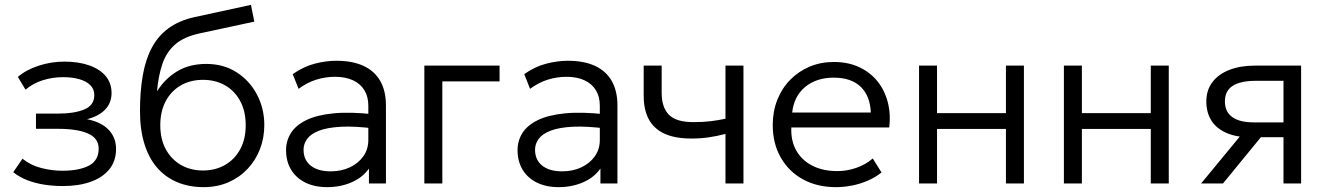

<svg xmlns="http://www.w3.org/2000/svg" viewBox="-20 -755 5456 790"><path d="M239 10.5Q199 10.5 162.2 4.8Q125.5 -1 93.2 -13.2Q61 -25.5 34.5 -46.5L72.5 -102Q106 -75 149.5 -63.8Q193 -52.5 237 -52.5Q305.5 -52.5 345.8 -73.5Q386 -94.5 386 -143.5Q386 -186 342.5 -205.5Q299 -225 217.5 -225H128V-287.5H216Q286.5 -287.5 327.2 -304.8Q368 -322 368 -363.5Q368 -388 352 -404.2Q336 -420.5 307 -429Q278 -437.5 239.5 -437.5Q196 -437.5 155.8 -424.8Q115.5 -412 85 -386L53.5 -438.5Q87 -467.5 138.5 -484.5Q190 -501.5 244.5 -501.5Q303.5 -501.5 347.2 -486Q391 -470.5 415 -441.8Q439 -413 439 -372Q439 -332 413 -304.5Q387 -277 338 -264.5Q396.5 -253 427 -221Q457.5 -189 457.5 -142Q457.5 -93 430.2 -59Q403 -25 353.8 -7.2Q304.5 10.5 239 10.5Z M818 15Q757 15 708.2 -5.8Q659.5 -26.5 625.5 -66.2Q591.5 -106 573.8 -164.2Q556 -222.5 556 -297.5Q556 -379.5 567.5 -445Q579 -510.5 604.8 -559Q630.5 -607.5 673.8 -639Q717 -670.5 780 -684.5L1012.5 -735L1026.5 -666L801 -617.5Q736 -603.5 700 -571.5Q664 -539.5 647.8 -491Q631.5 -442.5 626 -379Q657.5 -430 708 -461Q758.5 -492 829 -492Q899.5 -492 953.2 -457.8Q1007 -423.5 1037.2 -366.2Q1067.5 -309 1067.5 -240.5Q1067.5 -188 1049.8 -141.8Q1032 -95.5 998.8 -60.2Q965.5 -25 919.8 -5Q874 15 818 15ZM815 -53.5Q866.5 -53.5 906.2 -76.5Q946 -99.5 968.5 -141.2Q991 -183 991 -240Q991 -297 968.5 -339Q946 -381 906.2 -403.8Q866.5 -426.5 815 -426.5Q764 -426.5 724.2 -403.8Q684.5 -381 662 -339Q639.5 -297 639.5 -240Q639.5 -183 662 -141.2Q684.5 -99.5 724.2 -76.5Q764 -53.5 815 -53.5Z M1326 15Q1274 15 1236 -4Q1198 -23 1177.5 -57.2Q1157 -91.5 1157 -137.5Q1157 -175.5 1176.8 -207.2Q1196.5 -239 1239.2 -260.2Q1282 -281.5 1351 -288.5Q1420 -295.5 1519 -284.5L1521.5 -226Q1440 -236.5 1383.8 -233.5Q1327.5 -230.5 1293.5 -217.5Q1259.5 -204.5 1244.2 -184Q1229 -163.5 1229 -139Q1229 -97 1258.5 -73.5Q1288 -50 1340.5 -50Q1384.5 -50 1419.5 -66.5Q1454.5 -83 1475 -112Q1495.5 -141 1495.5 -178.5V-320Q1495.5 -357 1479.5 -383.5Q1463.5 -410 1432.8 -424.5Q1402 -439 1358 -439Q1320 -439 1282.2 -427.5Q1244.5 -416 1208.5 -389.5L1184.5 -450Q1228.5 -481 1275 -493Q1321.5 -505 1363.5 -505Q1430 -505 1475.5 -484Q1521 -463 1544.5 -422Q1568 -381 1568 -320.5V0H1498V-61.5Q1472 -24.5 1426.5 -4.8Q1381 15 1326 15Z M1726 0V-485H2035.5V-420H1800V0Z M2278.5 15Q2226.5 15 2188.5 -4Q2150.5 -23 2130 -57.2Q2109.5 -91.5 2109.5 -137.5Q2109.5 -175.5 2129.2 -207.2Q2149 -239 2191.8 -260.2Q2234.5 -281.5 2303.5 -288.5Q2372.5 -295.5 2471.5 -284.5L2474 -226Q2392.5 -236.5 2336.2 -233.5Q2280 -230.5 2246 -217.5Q2212 -204.5 2196.8 -184Q2181.5 -163.5 2181.5 -139Q2181.5 -97 2211 -73.5Q2240.5 -50 2293 -50Q2337 -50 2372 -66.5Q2407 -83 2427.5 -112Q2448 -141 2448 -178.5V-320Q2448 -357 2432 -383.5Q2416 -410 2385.2 -424.5Q2354.5 -439 2310.5 -439Q2272.5 -439 2234.8 -427.5Q2197 -416 2161 -389.5L2137 -450Q2181 -481 2227.5 -493Q2274 -505 2316 -505Q2382.5 -505 2428 -484Q2473.5 -463 2497 -422Q2520.5 -381 2520.5 -320.5V0H2450.5V-61.5Q2424.5 -24.5 2379 -4.8Q2333.5 15 2278.5 15Z M2965 0V-204Q2928.5 -194.5 2895.5 -189.8Q2862.5 -185 2825 -185Q2757 -185 2713.5 -205.2Q2670 -225.5 2649.2 -264.8Q2628.5 -304 2628.5 -361.5V-485H2702.5V-372.5Q2702.5 -313.5 2732.2 -283Q2762 -252.5 2833.5 -252.5Q2874.5 -252.5 2905.8 -256.5Q2937 -260.5 2965 -266.5V-485H3039V0Z M3419 15Q3342.5 15 3284 -17Q3225.5 -49 3192.5 -106.8Q3159.5 -164.5 3159.5 -241Q3159.5 -296.5 3178.2 -344Q3197 -391.5 3231.2 -426.5Q3265.5 -461.5 3311.2 -480.8Q3357 -500 3411 -500Q3468.5 -500 3513.5 -479.5Q3558.5 -459 3588.8 -422.5Q3619 -386 3632.2 -336.8Q3645.5 -287.5 3639 -230.5H3236Q3233.5 -176.5 3256 -136.2Q3278.5 -96 3322 -73.5Q3365.5 -51 3425.5 -51Q3465 -51 3503.8 -64.5Q3542.5 -78 3571 -103L3607 -45.5Q3582.5 -25.5 3550.8 -11.8Q3519 2 3485.2 8.5Q3451.5 15 3419 15ZM3239.5 -292H3563Q3560.5 -359.5 3521.8 -397.5Q3483 -435.5 3410 -435.5Q3339.5 -435.5 3293.2 -397.5Q3247 -359.5 3239.5 -292Z M3761.5 0V-485H3835.5V-289.5H4119V-485H4193V0H4119V-224.5H3835.5V0Z M4357.5 0V-485H4431.5V-289.5H4715V-485H4789V0H4715V-224.5H4431.5V0Z M4922 0 5121.5 -242 5132 -190Q5068.5 -189.5 5026.5 -208Q4984.5 -226.5 4964 -259.5Q4943.5 -292.5 4943.5 -337Q4943.5 -384 4968.5 -417Q4993.5 -450 5038.5 -467.5Q5083.5 -485 5143 -485H5333.5V0H5261V-422.5H5148Q5084 -422.5 5052 -401.8Q5020 -381 5020 -338Q5020 -295.5 5050 -273.5Q5080 -251.5 5139 -251.5H5274V-190.5H5168L5012 0Z"/></svg>

Font: Geologica Roman ExtraLight
Style: Regular
Weight: 250
Designer: Sindre Bremnes, Frode Helland
Foundry: Monokrom Skriftforlag AS
Version: Version 1.010;gftools[0.9.28]